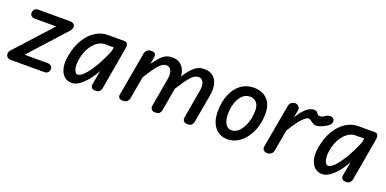

<svg xmlns="http://www.w3.org/2000/svg" viewBox="-12 -1100 3414 1697"><g transform="rotate(20 1695.0 -251.5)"><path d="M69 0Q47.5 0 36 -13.2Q24.5 -26.5 25.5 -44.8Q26.5 -63 40 -77.5L347 -415H150.5Q125.5 -415 113.5 -426Q101.5 -437 101.5 -454.5Q101.5 -473 113.2 -486.8Q125 -500.5 149.5 -500.5H447Q471 -500.5 483.2 -488.2Q495.5 -476 493.5 -457.5Q491.5 -439 473 -419L170.5 -85H383Q408.5 -85 420.2 -73.8Q432 -62.5 432 -44.5Q432 -26 420.5 -13Q409 0 383.5 0Z M645.5 7.5Q603 7.5 574 -18.8Q545 -45 534.2 -93.8Q523.5 -142.5 535.5 -209Q552 -299 591.2 -364.2Q630.5 -429.5 685.2 -465Q740 -500.5 801.5 -500.5H957Q979.5 -500.5 987 -484.2Q994.5 -468 989.5 -441L919.5 -39.5Q917.5 -29.5 907 -14.8Q896.5 0 865.5 0Q839.5 0 830 -13.8Q820.5 -27.5 823.5 -43L847.5 -178.5Q818 -123.5 783.2 -81.5Q748.5 -39.5 713.5 -16Q678.5 7.5 645.5 7.5ZM670 -79.5Q695 -79.5 730.5 -116.5Q766 -153.5 805.5 -220.2Q845 -287 882 -375L889.5 -415H806Q768.5 -415 733.5 -389.8Q698.5 -364.5 672.5 -318.8Q646.5 -273 635.5 -211Q626 -152 637.5 -115.8Q649 -79.5 670 -79.5Z M1123 0Q1096 0 1087.5 -13.2Q1079 -26.5 1082 -42L1155 -454.5Q1157 -465 1163 -475.5Q1169 -486 1181.2 -493.2Q1193.5 -500.5 1214.5 -500.5Q1238.5 -500.5 1248.2 -488.2Q1258 -476 1254 -452L1242.5 -388.5Q1270.5 -428.5 1294.8 -455.5Q1319 -482.5 1345.2 -496Q1371.5 -509.5 1405 -509.5Q1446 -509.5 1474 -492.8Q1502 -476 1517.2 -446.2Q1532.5 -416.5 1534.5 -377.5Q1564 -421.5 1590.2 -450.8Q1616.5 -480 1644.2 -494.8Q1672 -509.5 1707 -509.5Q1759.5 -509.5 1791.2 -483.8Q1823 -458 1833.5 -411.8Q1844 -365.5 1833 -305L1785 -35.5Q1783 -25.5 1772 -12.8Q1761 0 1730.5 0Q1704.5 0 1694.8 -15.2Q1685 -30.5 1688 -47.5L1735 -316Q1740.5 -344 1737.2 -369.2Q1734 -394.5 1720.8 -410.2Q1707.5 -426 1682.5 -426Q1646.5 -426 1609.5 -382.2Q1572.5 -338.5 1521 -256.5L1482.5 -35.5Q1480.5 -25.5 1469.5 -12.8Q1458.5 0 1428 0Q1402 0 1392.2 -15.2Q1382.5 -30.5 1385.5 -47.5L1432.5 -316Q1438 -344 1434.8 -369.2Q1431.5 -394.5 1418.2 -410.2Q1405 -426 1379 -426Q1344 -426 1307.2 -381.8Q1270.5 -337.5 1219 -255L1181 -39Q1179 -28.5 1166.2 -14.2Q1153.5 0 1123 0Z M2109.5 4.5Q2033.5 4.5 1989.8 -49.8Q1946 -104 1946 -197.5Q1946 -289.5 1974.8 -358.5Q2003.5 -427.5 2055.2 -466Q2107 -504.5 2174.5 -504.5Q2256.5 -504.5 2303 -457Q2349.5 -409.5 2349.5 -322.5Q2349.5 -254.5 2330.8 -195.2Q2312 -136 2279 -91Q2246 -46 2202.5 -20.8Q2159 4.5 2109.5 4.5ZM2115.5 -82.5Q2155 -82.5 2186.5 -115.2Q2218 -148 2236.8 -202.2Q2255.5 -256.5 2255.5 -322Q2255.5 -366.5 2232.5 -392.5Q2209.5 -418.5 2170 -418.5Q2131.5 -418.5 2101.8 -391Q2072 -363.5 2055.2 -314.8Q2038.5 -266 2038.5 -203.5Q2038.5 -149 2059 -115.8Q2079.5 -82.5 2115.5 -82.5Z M2482 0Q2462.5 0 2448.5 -12.5Q2434.5 -25 2438.5 -48L2511 -455Q2515 -478 2531.2 -489.2Q2547.5 -500.5 2564 -500.5Q2583.5 -500.5 2598.5 -486.5Q2613.5 -472.5 2609 -446L2596.5 -379Q2630 -435.5 2667.8 -469.5Q2705.5 -503.5 2739.5 -503.5Q2761 -503.5 2770 -494.2Q2779 -485 2786.5 -475.8Q2794 -466.5 2809.5 -466.5Q2823.5 -466.5 2838 -475Q2852.5 -483.5 2860 -489Q2874 -498 2891.5 -499.2Q2909 -500.5 2922.2 -491.8Q2935.5 -483 2935.5 -462.5Q2935.5 -447 2928 -436.8Q2920.5 -426.5 2909.5 -419Q2898.5 -411.5 2887 -405Q2868 -394 2844.8 -385.5Q2821.5 -377 2807.5 -377Q2787.5 -377 2772.5 -386.2Q2757.5 -395.5 2745.5 -404.8Q2733.5 -414 2721 -414Q2710 -414 2690.5 -399.2Q2671 -384.5 2642 -348.2Q2613 -312 2573.5 -246.5L2538 -45Q2533.5 -22.5 2516.8 -11.2Q2500 0 2482 0Z M3001 7.5Q2958.5 7.5 2929.5 -18.8Q2900.5 -45 2889.8 -93.8Q2879 -142.5 2891 -209Q2907.5 -299 2946.8 -364.2Q2986 -429.5 3040.8 -465Q3095.5 -500.5 3157 -500.5H3312.5Q3335 -500.5 3342.5 -484.2Q3350 -468 3345 -441L3275 -39.5Q3273 -29.5 3262.5 -14.8Q3252 0 3221 0Q3195 0 3185.5 -13.8Q3176 -27.5 3179 -43L3203 -178.5Q3173.5 -123.5 3138.8 -81.5Q3104 -39.5 3069 -16Q3034 7.5 3001 7.5ZM3025.5 -79.5Q3050.5 -79.5 3086 -116.5Q3121.5 -153.5 3161 -220.2Q3200.5 -287 3237.5 -375L3245 -415H3161.5Q3124 -415 3089 -389.8Q3054 -364.5 3028 -318.8Q3002 -273 2991 -211Q2981.5 -152 2993 -115.8Q3004.5 -79.5 3025.5 -79.5Z"/></g></svg>

Font: Edu AU VIC WA NT Hand Medium
Style: Regular
Weight: 500
Version: Version 1.001